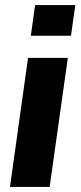

<svg xmlns="http://www.w3.org/2000/svg" viewBox="-20 -740 322 760"><path d="M19.5 0 91 -511H248.5L176.5 0ZM102 -598.5 119 -720H278L261 -598.5Z"/></svg>

Font: Chivo Medium
Style: Italic
Weight: 500
Italic angle: -8.05°
Designer: Hector Gatti
Foundry: Omnibus-Type
Version: Version 2.002